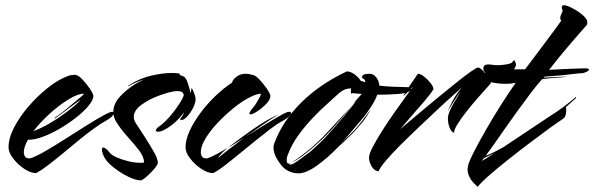

<svg xmlns="http://www.w3.org/2000/svg" viewBox="-20 -662 2296 742"><path d="M120 7Q98 7 73 -10Q48 -27 30.5 -50Q13 -73 13 -92Q13 -128 34.5 -169.5Q56 -211 90.5 -251Q125 -291 164 -322Q203 -353 239 -367Q249 -371 257 -372Q265 -373 269 -373Q281 -373 297 -356.5Q313 -340 326 -321Q339 -302 341 -292Q341 -276 322.5 -253.5Q304 -231 274 -207.5Q244 -184 209.5 -164Q175 -144 143 -132.5Q111 -121 88 -122Q72 -93 72 -74Q72 -64 77 -56.5Q82 -49 97 -50Q121 -58 157 -79Q193 -100 234.5 -126.5Q276 -153 316.5 -178.5Q357 -204 389 -221Q406 -230 414 -230Q421 -230 421 -225Q421 -221 412.5 -212Q404 -203 387 -194Q378 -189 367 -182Q356 -175 344 -166Q316 -146 284.5 -120Q253 -94 221.5 -68Q190 -42 163.5 -22Q137 -2 120 7ZM109 -155Q139 -166 173 -186Q207 -206 237 -228.5Q267 -251 285 -269L290 -274Q290 -276 278 -267L194 -205Q193 -204 191 -204Q190 -204 192 -206.5Q194 -209 199 -212Q219 -226 240 -243.5Q261 -261 280 -277Q304 -296 304 -300Q281 -300 245 -278Q209 -256 172.5 -223Q136 -190 109 -155Z M524 35Q505 35 476 21Q447 7 421.5 -13Q396 -33 386 -49Q374 -70 374 -84Q374 -92 379 -92Q388 -92 405 -71Q412 -62 431.5 -53.5Q451 -45 475.5 -39Q500 -33 521 -33Q526 -33 529.5 -33Q533 -33 537 -34Q536 -57 517 -81.5Q498 -106 473.5 -133Q449 -160 431 -188Q418 -208 418 -230Q418 -260 442 -287Q466 -314 501 -336Q510 -341 519 -346Q528 -351 537 -355Q521 -350 505 -343Q489 -336 475 -328H474Q473 -328 476 -330.5Q479 -333 481 -334Q521 -360 565.5 -370Q610 -380 644 -380Q652 -380 659 -379.5Q666 -379 672 -378Q675 -377 676 -375Q677 -373 672 -373L689 -367Q698 -363 705.5 -341.5Q713 -320 716 -303Q716 -303 716.5 -303.5Q717 -304 717 -305Q719 -310 719 -313.5Q719 -317 720 -321Q721 -323 725 -314.5Q729 -306 732.5 -295.5Q736 -285 736 -278Q735 -260 723 -239Q711 -218 697.5 -206Q684 -194 675 -201Q686 -213 692 -229Q670 -198 639.5 -175.5Q609 -153 591 -153Q582 -153 582 -158Q582 -161 586.5 -166Q591 -171 593 -172Q603 -178 618 -192.5Q633 -207 648 -226Q663 -245 674.5 -263Q686 -281 690 -293Q690 -310 666 -310Q652 -310 633.5 -305Q615 -300 596 -293Q559 -280 528 -258Q497 -236 497 -210Q497 -200 503 -189Q522 -160 542 -129Q562 -98 576 -72.5Q590 -47 590 -33Q590 -27 581.5 -16Q573 -5 561.5 6.5Q550 18 539.5 26.5Q529 35 524 35Z M804 7Q782 7 757 -10Q732 -27 714.5 -50Q697 -73 697 -92Q697 -122 713 -156.5Q729 -191 755 -226Q781 -261 813 -291.5Q845 -322 877 -343Q879 -354 894 -365.5Q909 -377 930 -377Q942 -377 953 -373Q965 -373 981 -356.5Q997 -340 1010 -321Q1023 -302 1025 -292Q1025 -277 1009 -260.5Q993 -244 974.5 -232Q956 -220 948 -220Q944 -220 944 -223Q944 -229 957 -245Q962 -250 969 -261Q976 -272 982 -283Q988 -294 988 -300Q969 -299 939.5 -283Q910 -267 878.5 -241Q847 -215 819 -185Q791 -155 773.5 -125.5Q756 -96 756 -74Q756 -64 761 -56.5Q766 -49 781 -50Q796 -55 816.5 -66Q837 -77 860 -91L840 -73Q837 -70 829 -60.5Q821 -51 825 -53Q845 -70 870.5 -89.5Q896 -109 924 -130Q908 -120 891.5 -109.5Q875 -99 860 -91L915 -132Q955 -162 990 -184Q1025 -206 1057 -220Q1029 -203 996.5 -180.5Q964 -158 931 -135Q969 -159 1006.5 -182Q1044 -205 1073 -221Q1090 -230 1098 -230Q1105 -230 1105 -225Q1105 -221 1096.5 -212Q1088 -203 1071 -194Q1050 -183 1022 -161.5Q994 -140 962 -114Q930 -88 899.5 -63Q869 -38 844 -19Q832 -10 822 -3.5Q812 3 804 7Z M1133 8Q1119 8 1103.5 2.5Q1088 -3 1076 -14Q1064 -25 1050.5 -47.5Q1037 -70 1037 -92Q1037 -101 1040 -108Q1072 -194 1144 -265.5Q1216 -337 1320 -386Q1334 -386 1349 -375.5Q1364 -365 1374 -350L1392 -344Q1391 -355 1385 -357.5Q1379 -360 1379 -365Q1381 -374 1392 -375.5Q1403 -377 1408 -377Q1424 -377 1434.5 -362.5Q1445 -348 1446 -331Q1470 -328 1496 -327Q1522 -326 1541.5 -325.5Q1561 -325 1563 -325H1566Q1569 -325 1569 -321Q1569 -314 1561 -309Q1551 -301 1514.5 -298.5Q1478 -296 1438 -296Q1433 -281 1423 -264Q1413 -247 1400 -229Q1391 -216 1373 -194.5Q1355 -173 1336 -151Q1317 -129 1304 -114Q1313 -122 1333.5 -142.5Q1354 -163 1367 -179Q1372 -185 1382 -198.5Q1392 -212 1401.5 -224.5Q1411 -237 1413 -241Q1400 -214 1380 -189Q1360 -164 1340 -144Q1320 -124 1306 -111.5Q1292 -99 1290 -97Q1248 -53 1205.5 -22.5Q1163 8 1133 8ZM1101 -26Q1106 -26 1113 -29Q1124 -35 1141.5 -48Q1159 -61 1178 -75Q1195 -89 1216 -109.5Q1237 -130 1262 -158Q1284 -183 1309 -212.5Q1334 -242 1358 -274L1343 -260Q1350 -267 1360.5 -279.5Q1371 -292 1378 -299Q1347 -301 1341 -302Q1340 -300 1338 -300Q1336 -300 1336 -307Q1336 -309 1336 -312.5Q1336 -316 1337 -320Q1327 -321 1315 -317Q1303 -313 1288 -300Q1271 -284 1244 -260Q1217 -236 1188 -205.5Q1159 -175 1133.5 -140Q1108 -105 1093 -66Q1088 -54 1088 -42Q1088 -25 1103 -32Q1098 -29 1098 -28Q1098 -26 1101 -26ZM1103 -32Q1122 -42 1163.5 -74.5Q1205 -107 1248 -154Q1262 -169 1280 -188.5Q1298 -208 1315 -226Q1332 -244 1341 -254Q1318 -226 1298.5 -203.5Q1279 -181 1261 -161Q1219 -116 1175.5 -80Q1132 -44 1103 -32Z M1443 0Q1426 -2 1416 -19.5Q1406 -37 1406 -53Q1406 -66 1420.5 -94Q1435 -122 1457.5 -157.5Q1480 -193 1504.5 -227.5Q1529 -262 1548.5 -289Q1568 -316 1576 -327Q1563 -315 1552 -303Q1541 -291 1539 -291Q1538 -291 1549.5 -309.5Q1561 -328 1595 -377Q1605 -377 1619 -366Q1633 -355 1644 -341Q1655 -327 1655 -317Q1644 -299 1620.5 -271.5Q1597 -244 1571.5 -215Q1546 -186 1526 -162Q1529 -165 1550.5 -183Q1572 -201 1604 -228Q1636 -255 1672.5 -285Q1709 -315 1742 -341.5Q1775 -368 1798.5 -384.5Q1822 -401 1828 -401Q1834 -401 1845.5 -389.5Q1857 -378 1867 -364Q1877 -350 1877 -341Q1877 -340 1862.5 -324Q1848 -308 1826.5 -283.5Q1805 -259 1784 -232.5Q1763 -206 1748.5 -183Q1734 -160 1735 -149Q1725 -151 1718 -167.5Q1711 -184 1711 -205Q1711 -217 1718.5 -234Q1726 -251 1735.5 -267Q1745 -283 1752.5 -295Q1760 -307 1760 -308Q1754 -301 1743.5 -285Q1733 -269 1723.5 -253.5Q1714 -238 1711 -231Q1714 -243 1728 -270Q1742 -297 1765 -324Q1754 -314 1727.5 -290.5Q1701 -267 1667 -235Q1633 -203 1596.5 -168.5Q1560 -134 1527 -101Q1494 -68 1471.5 -41.5Q1449 -15 1443 0Z M1826 60Q1804 41 1795.5 24.5Q1787 8 1787 -7Q1787 -13 1788.5 -18.5Q1790 -24 1791 -30Q1796 -45 1814.5 -81Q1833 -117 1859.5 -163Q1886 -209 1916 -256.5Q1946 -304 1973 -342Q1964 -340 1954.5 -339Q1945 -338 1936 -338Q1911 -338 1891.5 -341.5Q1872 -345 1869 -346Q1859 -348 1856.5 -359.5Q1854 -371 1855 -383Q1852 -384 1851 -386Q1850 -388 1849 -389Q1849 -391 1848.5 -393Q1848 -395 1848 -397Q1848 -407 1853.5 -410Q1859 -413 1866 -413Q1874 -413 1883.5 -411.5Q1893 -410 1903 -410Q1920 -410 1939 -413.5Q1958 -417 1961 -423Q1964 -429 1967 -429Q1969 -429 1973 -418Q1973 -417 1973.5 -416Q1974 -415 1974 -413Q1974 -404 1966 -394H2009Q2026 -416 2046.5 -443.5Q2067 -471 2087.5 -498.5Q2108 -526 2124.5 -548Q2141 -570 2149 -582Q2145 -586 2145 -592Q2145 -600 2149.5 -608Q2154 -616 2154 -620Q2154 -623 2152.5 -627Q2151 -631 2151 -634Q2151 -642 2160 -642Q2162 -642 2170 -640Q2183 -636 2203.5 -624Q2224 -612 2239 -597Q2254 -582 2248 -566Q2241 -558 2223.5 -538Q2206 -518 2184 -492.5Q2162 -467 2140.5 -440.5Q2119 -414 2102 -392Q2129 -394 2157.5 -395Q2186 -396 2208.5 -397Q2231 -398 2238 -398Q2256 -398 2256 -393Q2256 -389 2248 -385Q2240 -381 2231 -379Q2230 -380 2203.5 -377Q2177 -374 2151 -371Q2139 -370 2120.5 -368.5Q2102 -367 2085 -366L2081 -362Q2103 -363 2130.5 -364.5Q2158 -366 2174 -366Q2157 -363 2129 -361.5Q2101 -360 2075 -356Q2055 -334 2030.5 -301.5Q2006 -269 1979.5 -232.5Q1953 -196 1929 -161.5Q1905 -127 1886 -100Q1867 -73 1857 -60Q1871 -65 1890 -74.5Q1909 -84 1928 -95Q1972 -124 2022.5 -158Q2073 -192 2111 -217Q2135 -232 2158.5 -249.5Q2182 -267 2204 -286Q2206 -288 2206.5 -286Q2207 -284 2205 -282L2167 -248Q2168 -244 2168 -240.5Q2168 -237 2168 -233Q2168 -224 2165.5 -216Q2163 -208 2156 -203Q2139 -192 2104.5 -167Q2070 -142 2027 -109.5Q1984 -77 1942.5 -44Q1901 -11 1869 17Q1837 45 1826 60ZM1843 -40 1891 -70 1850 -51Z"/></svg>

Font: Smooch
Style: Regular
Weight: 400
Designer: Robert E. Leuschke
Foundry: Robert E. Leuschke
Version: Version 1.010; ttfautohint (v1.8.3)